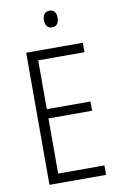

<svg xmlns="http://www.w3.org/2000/svg" viewBox="-99 -967 638 1022"><g transform="rotate(-10 220.0 -456.5)"><path d="M243 -913C218 -913 206 -895 206 -868C206 -840 219 -823 243 -823C267 -823 280 -840 280 -868C280 -895 269 -913 243 -913ZM389 0V-51H139V-349H375V-399H139V-663H389V-714H83V0Z"/></g></svg>

Font: Noto Sans Gujarati Condensed Light
Style: Regular
Weight: 300
Width: 3
Designer: Jelle Bosma - Monotype Design Team, Universal Thirst
Foundry: Monotype Imaging Inc.
Version: Version 2.106